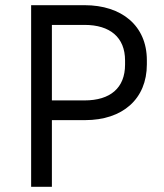

<svg xmlns="http://www.w3.org/2000/svg" viewBox="-20 -720 631 740"><path d="M100 0H180V-257H308C452 -257 546 -338 546 -472V-488C546 -621 449 -700 306 -700H100ZM180 -333V-624H306C404 -624 462 -576 462 -487V-471C462 -381 405 -333 306 -333Z"/></svg>

Font: Fixel Text Regular
Style: Regular
Weight: 400
Width: 4
Designer: AlfaBravo + MacPaw
Foundry: Kyrylo Tkachov, Marchela Mozhyna, Serhii Makarenko, Maria Weinstein, Zakhar Kryvoshyya
Version: Version 1.211